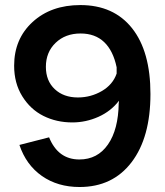

<svg xmlns="http://www.w3.org/2000/svg" viewBox="-20 -731 654 762"><path d="M57.1 -155.8 174.8 -186Q210.4 -98.1 294.9 -98.1Q367.2 -98.1 408.4 -157.5Q449.7 -216.8 451.2 -321.8Q452.1 -324.7 452.1 -331.1Q420.4 -289.6 370.6 -267.3Q320.8 -245.1 267.1 -245.1Q204.1 -245.1 152.3 -271Q100.6 -296.9 68.4 -348.9Q36.1 -400.9 36.1 -470.2Q36.1 -576.7 109.4 -643.8Q182.6 -710.9 298.8 -710.9Q431.2 -710.9 504.2 -618.9Q577.1 -526.9 577.1 -357.9Q577.1 -185.5 502.2 -87.2Q427.2 11.2 295.9 11.2Q209 11.2 146.2 -32.7Q83.5 -76.7 57.1 -155.8ZM442.9 -463.9Q429.2 -529.8 393.3 -564Q357.4 -598.1 299.8 -598.1Q239.3 -598.1 200.7 -561Q162.1 -523.9 162.1 -465.8Q162.1 -410.2 197.3 -377.2Q232.4 -344.2 289.1 -344.2Q340.3 -344.2 384 -369.6Q427.7 -395 442.9 -439Z"/></svg>

Font: Fixel Text SemiBold
Style: Regular
Weight: 600
Width: 4
Designer: AlfaBravo + MacPaw
Foundry: Kyrylo Tkachov, Marchela Mozhyna, Serhii Makarenko, Maria Weinstein, Zakhar Kryvoshyya
Version: Version 1.211